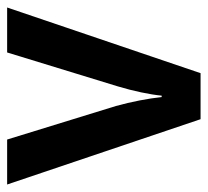

<svg xmlns="http://www.w3.org/2000/svg" viewBox="-42 -540 582 538"><g transform="rotate(-90 249.0 -271.0)"><path d="M184 0H313L497 -542H371L276 -232C263 -189 253 -142 250 -109H246C242 -147 233 -194 221 -237L127 -542H1Z"/></g></svg>

Font: Noto Sans Gujarati UI SemiCondensed SemiBold
Style: Regular
Weight: 600
Width: 4
Designer: Jelle Bosma - Monotype Design Team, Universal Thirst
Foundry: Monotype Imaging Inc.
Version: Version 2.106